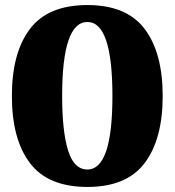

<svg xmlns="http://www.w3.org/2000/svg" viewBox="-20 -730 692 760"><path d="M27 -350Q27 -521 98.5 -615.5Q170 -710 326 -710Q481 -710 552.5 -615.5Q624 -521 624 -350Q624 -179 552.5 -84.5Q481 10 326 10Q170 10 98.5 -84.5Q27 -179 27 -350ZM425 -350Q425 -643 326 -643Q226 -643 226 -350Q226 -210 249.5 -134.5Q273 -59 326 -59Q425 -59 425 -350Z"/></svg>

Font: Taviraj ExtraBold
Style: Regular
Weight: 800
Designer: Katatrad Team
Foundry: CadsonDemak
Version: Version 1.001